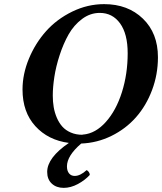

<svg xmlns="http://www.w3.org/2000/svg" viewBox="-20 -678 777 920"><path d="M377.9 -34.2 378.9 -33.2Q438 -38.6 487.3 -93.8Q536.6 -148.9 564.2 -236.3Q591.8 -323.7 591.8 -422.9Q591.8 -515.6 555.4 -565.9Q519 -616.2 458 -616.2Q412.1 -616.2 373 -586.9Q334 -557.6 308.8 -513.2Q283.7 -468.8 265.9 -414.1Q248 -359.4 240.5 -309.8Q232.9 -260.3 232.9 -220.2Q232.9 -190.9 237.3 -164.8Q241.7 -138.7 252.2 -114Q262.7 -89.4 278.6 -71.5Q294.4 -53.7 319.1 -43Q343.8 -32.2 375 -32.2Q375.5 -32.7 376.5 -33.2Q377.4 -33.7 377.9 -34.2ZM410.2 160.2Q387.2 185.5 353 203.9Q318.8 222.2 285.2 222.2Q250 222.2 228 201.7Q206.1 181.2 206.1 146Q206.1 77.6 310.1 6.8Q210.4 -6.3 149.2 -73.7Q87.9 -141.1 87.9 -249Q87.9 -323.2 118.7 -397.2Q149.4 -471.2 200.9 -528.8Q252.4 -586.4 325.9 -622.3Q399.4 -658.2 479 -658.2Q592.8 -658.2 664.8 -588.6Q736.8 -519 736.8 -403.8Q736.8 -321.3 708.5 -246.1Q680.2 -170.9 631.3 -115.7Q582.5 -60.5 514.2 -26.9Q445.8 6.8 369.1 9.8Q300.8 68.4 300.8 119.1Q300.8 140.6 310.8 152.8Q320.8 165 337.9 165Q364.7 165 395 137.2Q400.9 139.6 405.5 146.2Q410.2 152.8 410.2 160.2Z"/></svg>

Font: Common Serif
Style: Bold Italic
Weight: 700
Italic angle: -12°
Designer: Philipp H. Poll, Khaled Hosny
Foundry: Stefan Peev, Context Ltd.
Version: Version 1.026